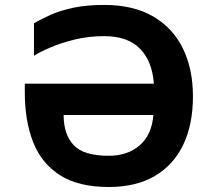

<svg xmlns="http://www.w3.org/2000/svg" viewBox="-20 -745 857 775"><path d="M399.9 -599.1Q337.4 -599.1 281.5 -585.4Q225.6 -571.8 182.9 -553.2Q140.1 -534.7 117.2 -520V-650.9Q146.5 -668.5 185.1 -685.5Q223.6 -702.6 276.6 -713.9Q329.6 -725.1 400.9 -725.1Q517.6 -725.1 597.2 -679.2Q676.8 -633.3 717.8 -550.3Q758.8 -467.3 758.8 -356Q758.8 -242.7 719.7 -160.9Q680.7 -79.1 605 -34.7Q529.3 9.8 418.9 9.8Q296.9 9.8 222.4 -37.6Q147.9 -85 114 -170.9Q80.1 -256.8 80.1 -372.1V-407.2H601.1Q594.7 -497.1 545.4 -548.1Q496.1 -599.1 399.9 -599.1ZM418.9 -116.2Q495.6 -116.2 544.2 -158.7Q592.8 -201.2 599.1 -280.8H236.8Q236.8 -202.6 277.1 -159.4Q317.4 -116.2 418.9 -116.2Z"/></svg>

Font: Open Sans
Style: Bold
Weight: 700
Designer: Monotype Design Team
Foundry: Monotype Imaging Inc.
Version: Version 3.000; ttfautohint (v1.8.4)